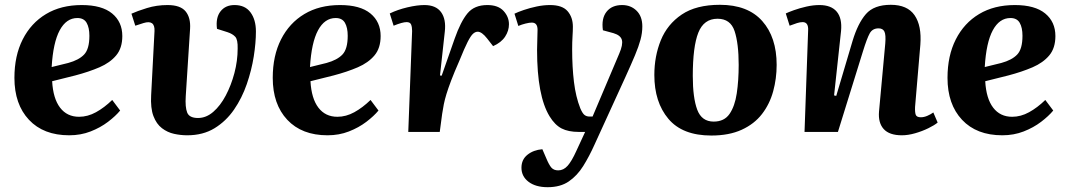

<svg xmlns="http://www.w3.org/2000/svg" viewBox="-20 -549 4448 799"><path d="M320 -528Q404 -528 446.5 -493Q489 -458 489 -399Q489 -349 463.5 -318.5Q438 -288 394 -269Q350 -250 293 -235L197 -211Q201 -139 230 -101Q259 -63 309 -63Q345 -63 379.5 -82Q414 -101 447 -133L480 -89Q461 -66 429.5 -42Q398 -18 357 -2Q316 14 268 14Q161 14 100.5 -50.5Q40 -115 40 -225Q40 -317 74.5 -385Q109 -453 171.5 -490.5Q234 -528 320 -528ZM352 -400Q352 -434 340.5 -454Q329 -474 302 -474Q256 -474 228.5 -423Q201 -372 195 -270L264 -287Q308 -299 330 -322Q352 -345 352 -400Z M956 -528Q1000 -528 1022.5 -497.5Q1045 -467 1045 -418Q1045 -371 1036 -314Q1027 -257 1007 -199Q987 -141 954 -93Q921 -45 873 -15.5Q825 14 759 14Q732 14 704.5 8Q677 2 654 -15.5Q631 -33 618.5 -66Q606 -99 609 -153L623 -420Q625 -468 577 -453L543 -442L527 -492Q551 -503 591.5 -515.5Q632 -528 677 -528Q731 -528 752.5 -501.5Q774 -475 771 -429L753 -149Q750 -103 759 -80.5Q768 -58 804 -58Q838 -58 867.5 -83.5Q897 -109 919.5 -151.5Q942 -194 955.5 -245Q969 -296 969 -347Q970 -384 959 -396Q948 -408 927 -415L883 -429Q877 -475 897.5 -501.5Q918 -528 956 -528Z M1395 -528Q1479 -528 1521.5 -493Q1564 -458 1564 -399Q1564 -349 1538.5 -318.5Q1513 -288 1469 -269Q1425 -250 1368 -235L1272 -211Q1276 -139 1305 -101Q1334 -63 1384 -63Q1420 -63 1454.5 -82Q1489 -101 1522 -133L1555 -89Q1536 -66 1504.5 -42Q1473 -18 1432 -2Q1391 14 1343 14Q1236 14 1175.5 -50.5Q1115 -115 1115 -225Q1115 -317 1149.5 -385Q1184 -453 1246.5 -490.5Q1309 -528 1395 -528ZM1427 -400Q1427 -434 1415.5 -454Q1404 -474 1377 -474Q1331 -474 1303.5 -423Q1276 -372 1270 -270L1339 -287Q1383 -299 1405 -322Q1427 -345 1427 -400Z M1695 -420Q1695 -436 1691 -446.5Q1687 -457 1672 -457Q1655 -457 1618 -442L1602 -493Q1635 -509 1675.5 -518.5Q1716 -528 1746 -528Q1794 -528 1815.5 -498.5Q1837 -469 1831 -417L1811 -235L1818 -234L1872 -388Q1897 -459 1925.5 -493.5Q1954 -528 2008 -528Q2053 -528 2075.5 -503.5Q2098 -479 2098 -448Q2098 -421 2082 -396.5Q2066 -372 2032 -357L2007 -389Q1985 -417 1968 -417Q1958 -417 1948.5 -408.5Q1939 -400 1926 -374.5Q1913 -349 1892 -297Q1870 -247 1857.5 -214Q1845 -181 1838 -158Q1831 -135 1827 -115.5Q1823 -96 1820 -75L1810 0H1679Z M2454 53Q2432 102 2407 142Q2382 182 2347 206Q2312 230 2259 230Q2209 230 2179.5 207.5Q2150 185 2150 149Q2150 115 2175 95Q2200 75 2237 72L2253 109Q2265 138 2275 149Q2285 160 2303 160Q2325 160 2342 141Q2359 122 2378 80L2415 0H2389Q2345 0 2317 -14.5Q2289 -29 2267 -65Q2215 -150 2215 -341Q2215 -360 2216 -384.5Q2217 -409 2217 -425Q2217 -455 2193 -455Q2183 -455 2167 -451Q2151 -447 2137 -441L2121 -492Q2135 -499 2160 -507.5Q2185 -516 2213.5 -522Q2242 -528 2269 -528Q2320 -528 2342 -502.5Q2364 -477 2364 -438Q2364 -421 2362.5 -397.5Q2361 -374 2361 -343Q2361 -270 2368.5 -208Q2376 -146 2395 -98Q2404 -77 2412.5 -70.5Q2421 -64 2433 -64H2446L2557 -326Q2573 -363 2568 -382.5Q2563 -402 2533 -411L2489 -423Q2482 -472 2504 -500Q2526 -528 2569 -528Q2605 -528 2629 -504.5Q2653 -481 2653 -439Q2653 -412 2645.5 -384Q2638 -356 2622.5 -319Q2607 -282 2582 -227Z M2940 15Q2820 15 2761.5 -54.5Q2703 -124 2703 -237Q2703 -315 2730 -381.5Q2757 -448 2817 -488.5Q2877 -529 2976 -529Q3092 -529 3152 -461.5Q3212 -394 3212 -279Q3212 -222 3197.5 -169Q3183 -116 3151 -74.5Q3119 -33 3066.5 -9Q3014 15 2940 15ZM2950 -43Q2994 -43 3016 -75Q3038 -107 3046 -160.5Q3054 -214 3054 -279Q3054 -368 3037 -419.5Q3020 -471 2966 -471Q2909 -471 2886 -413Q2863 -355 2863 -233Q2863 -142 2881.5 -92.5Q2900 -43 2950 -43Z M3882 -39Q3869 -28 3843.5 -15.5Q3818 -3 3788.5 5.5Q3759 14 3733 14Q3681 14 3657.5 -12Q3634 -38 3638 -85L3664 -368Q3667 -404 3660.5 -417.5Q3654 -431 3636 -431Q3611 -431 3599.5 -410.5Q3588 -390 3571 -335L3467 0H3328L3343 -422Q3345 -457 3320 -457Q3310 -457 3297 -453Q3284 -449 3266 -442L3250 -493Q3260 -498 3283.5 -506.5Q3307 -515 3335.5 -521.5Q3364 -528 3390 -528Q3439 -528 3462 -500.5Q3485 -473 3480 -420L3451 -152L3460 -150L3528 -379Q3550 -452 3583.5 -490.5Q3617 -529 3687 -529Q3756 -529 3786 -485.5Q3816 -442 3810 -363L3788 -104Q3787 -81 3791 -71Q3795 -61 3812 -61Q3825 -61 3839 -67Q3853 -73 3864 -81Z M4203 -528Q4287 -528 4329.5 -493Q4372 -458 4372 -399Q4372 -349 4346.5 -318.5Q4321 -288 4277 -269Q4233 -250 4176 -235L4080 -211Q4084 -139 4113 -101Q4142 -63 4192 -63Q4228 -63 4262.5 -82Q4297 -101 4330 -133L4363 -89Q4344 -66 4312.5 -42Q4281 -18 4240 -2Q4199 14 4151 14Q4044 14 3983.5 -50.5Q3923 -115 3923 -225Q3923 -317 3957.5 -385Q3992 -453 4054.5 -490.5Q4117 -528 4203 -528ZM4235 -400Q4235 -434 4223.5 -454Q4212 -474 4185 -474Q4139 -474 4111.5 -423Q4084 -372 4078 -270L4147 -287Q4191 -299 4213 -322Q4235 -345 4235 -400Z"/></svg>

Font: Literata 36pt
Style: Bold Italic
Weight: 700
Italic angle: -2°
Designer: Latin by Veronika Burian and Jose Scaglione. Greek by Irene Vlachou. Cyrillic by Vera Evstafieva
Foundry: TypeTogether
Version: Version 3.002